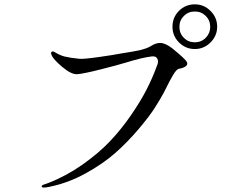

<svg xmlns="http://www.w3.org/2000/svg" viewBox="-20 -877 1040 885"><path d="M878 -857Q920 -857 950.5 -826.5Q981 -796 981 -754Q981 -712 950.5 -681.5Q920 -651 878 -651Q836 -651 805.5 -681Q775 -711 775 -754Q775 -797 805 -827Q835 -857 878 -857ZM949 -753Q949 -783 928.5 -803.5Q908 -824 878 -824Q848 -824 827.5 -803.5Q807 -783 807 -753Q807 -723 827.5 -702.5Q848 -682 878 -682Q908 -682 928.5 -703Q949 -724 949 -753ZM562 -589Q519 -576 441.5 -556.5Q364 -537 336.5 -535Q309 -533 267 -568.5Q225 -604 218 -623Q213 -633 217.5 -637.5Q222 -642 230 -638Q256 -622 277.5 -616.5Q299 -611 345 -606Q364 -604 435 -614Q506 -624 541 -631Q547 -632 587 -638.5Q627 -645 643 -651Q662 -656 680.5 -667.5Q699 -679 719 -679Q741 -679 773 -655Q835 -605 842 -590Q849 -572 815 -562Q810 -561 804 -560Q794 -557 780 -535Q766 -513 735 -450Q719 -420 693.5 -380Q668 -340 618 -281Q568 -222 511.5 -172Q455 -122 374 -77.5Q293 -33 208 -16Q172 -8 172 -18Q172 -19 172.5 -20Q173 -21 174 -22Q175 -23 176.5 -24Q178 -25 181 -26Q184 -27 187 -28Q190 -29 194.5 -30.5Q199 -32 204 -34Q286 -66 360.5 -118.5Q435 -171 487.5 -226.5Q540 -282 584.5 -347Q629 -412 656 -465Q683 -518 702 -570Q711 -590 707.5 -600.5Q704 -611 697.5 -614.5Q691 -618 680 -617Q636 -612 562 -589Z"/></svg>

Font: TsukuhouMincho
Style: Regular
Weight: 400
Designer: Iose
Foundry: Typographish
Version: Version 1.001; ttfautohint (v1.8.3)